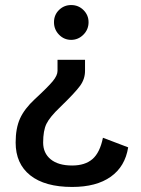

<svg xmlns="http://www.w3.org/2000/svg" viewBox="-20 -502 560 761"><path d="M194 -414Q194 -443 214 -462.5Q234 -482 262 -482Q291 -482 311 -462Q331 -442 331 -414Q331 -385 310.5 -364.5Q290 -344 262 -344Q234 -344 214 -364.5Q194 -385 194 -414ZM42 63Q42 6 59.5 -32.5Q77 -71 118 -109Q170 -157 189 -180Q208 -203 208 -221V-265H317V-221Q317 -189 297.5 -162Q278 -135 219 -78Q177 -38 164 -11Q151 16 151 63Q151 105 181 129.5Q211 154 266 154Q317 154 346.5 128.5Q376 103 388 44L488 82Q476 158 419 198.5Q362 239 266 239Q158 239 100 193Q42 147 42 63Z"/></svg>

Font: KoHo SemiBold
Style: Regular
Weight: 600
Designer: Cadson Demak & Katatrad Team
Foundry: Cadson Demak Co.,Ltd.
Version: Version 1.000; ttfautohint (v1.6)